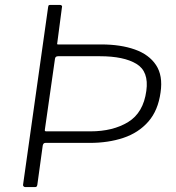

<svg xmlns="http://www.w3.org/2000/svg" viewBox="-20 -762 717 782"><path d="M634 -386Q624 -312 584 -266.5Q544 -221 482.5 -200.5Q421 -180 346 -180H165Q160 -180 157.5 -177Q155 -174 154 -169L132 -9Q131 -4 129 -2Q127 0 122 0H83Q79 0 76 -3Q73 -6 74 -10L176 -733Q177 -739 178.5 -740.5Q180 -742 186 -742H224Q229 -742 231.5 -739Q234 -736 232 -730L213 -585Q212 -583 213 -582Q214 -581 217 -581H392Q471 -581 529 -560.5Q587 -540 615.5 -497Q644 -454 634 -386ZM576 -392Q587 -471 535.5 -502Q484 -533 387 -533H217Q212 -533 208.5 -531Q205 -529 204 -523L163 -236Q162 -231 163 -229Q164 -227 169 -227H348Q440 -227 502 -265Q564 -303 576 -392Z"/></svg>

Font: Libre Franklin ExtraLight
Style: Italic
Weight: 250
Italic angle: -8°
Designer: Pablo Impallari, Rodrigo Fuenzalida, Nhung Nguyen
Foundry: Impallari Type
Version: Version 3.000